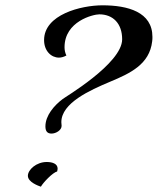

<svg xmlns="http://www.w3.org/2000/svg" viewBox="-20 -695 594 723"><path d="M553 -539C554 -545 554 -551 554 -556C554 -650 461 -675 366 -675C285 -675 146 -640 146 -544C146 -503 173 -478 202 -478C211 -478 221 -481 230 -486C225 -496 223 -507 223 -517C223 -615 331 -641 354 -641C405 -641 440 -607 440 -547C440 -455 219 -326 216 -322C184 -298 151 -260 151 -219C151 -200 159 -192 174 -192C191 -192 212 -205 212 -221C212 -226 211 -231 211 -235C211 -307 318 -355 394 -387C471 -419 543 -453 553 -539ZM195 -49C196 -53 197 -56 197 -60C197 -78 178 -85 156 -85C117 -85 85 -56 85 -33C85 -9 125 5 134 8C142 -7 179 -46 195 -49Z"/></svg>

Font: Playball
Style: Regular
Weight: 400
Designer: Robert E. Leuschke
Foundry: Robert E. Leuschke
Version: Version 1.001